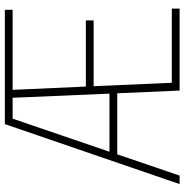

<svg xmlns="http://www.w3.org/2000/svg" viewBox="-4 -776 780 813"><g transform="rotate(-90 386.5 -370.0)"><path d="M13 0 267 -740H751V-707H412L426 -397H706V-364H427.5L442 -33H756V0H409L397.5 -264H139L49 0ZM290 -707 150 -297H396L378.5 -707Z"/></g></svg>

Font: Encode Sans Cnd Th
Style: Regular
Weight: 100
Width: 3
Designer: Multiple Designers
Foundry: Impallari Type
Version: Version 3.002; ttfautohint (v1.8.3) -l 8 -r 50 -G 200 -x 14 